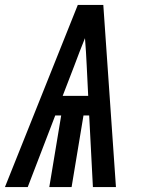

<svg xmlns="http://www.w3.org/2000/svg" viewBox="-50 -755 570 775"><path d="M-30 0 264 -735H367L418 0H325L310 -289H287L239 0H149L197 -289H173L62 0ZM306 -368 300 -490Q299 -518 297 -545.5Q295 -573 293 -601Q282 -573 271 -545.5Q260 -518 250 -490L203 -368Z"/></svg>

Font: Iosevka SS04 Semibold
Style: Italic
Weight: 600
Italic angle: -9°
Monospace: yes
Designer: Belleve Invis
Foundry: Belleve Invis
Version: Version 19.0.0; ttfautohint (v1.8.4)